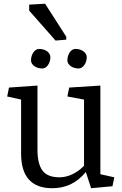

<svg xmlns="http://www.w3.org/2000/svg" viewBox="-20 -1000 656 1031"><path d="M181.2 -196.8Q181.2 -120.6 208 -84.2Q234.9 -47.9 299.3 -47.9Q334.5 -47.9 369.1 -64.5Q403.8 -81.1 431.2 -109.9V-465.3L341.8 -481.9L351.6 -529.8L519 -540.5V-64.5L593.8 -47.9L584 0L469.2 10.7L440.9 -76.2Q401.4 -29.8 357.2 -9.5Q313 10.7 259.8 10.7Q177.7 10.7 135.5 -35.6Q93.3 -82 93.3 -175.3V-465.3L18.6 -481.9L28.3 -529.8L181.2 -540.5ZM146.5 -675.8Q146.5 -688 149.9 -699.2Q153.3 -710.4 159.4 -719Q165.5 -727.5 173.3 -732.4Q181.2 -737.3 189.9 -737.3Q202.6 -737.3 213.9 -733.9Q225.1 -730.5 233.2 -724.4Q241.2 -718.3 245.8 -710.2Q250.5 -702.1 250.5 -693.4Q250.5 -681.2 247.1 -670.2Q243.7 -659.2 237.8 -650.6Q231.9 -642.1 224.1 -637.2Q216.3 -632.3 207.5 -632.3Q194.8 -632.3 183.6 -635.7Q172.4 -639.2 164.1 -645.3Q155.8 -651.4 151.1 -659.2Q146.5 -667 146.5 -675.8ZM341.8 -675.8Q341.8 -688 345.2 -699.2Q348.6 -710.4 354.5 -719Q360.4 -727.5 368.2 -732.4Q376 -737.3 384.8 -737.3Q397.5 -737.3 408.7 -733.9Q419.9 -730.5 428.2 -724.4Q436.5 -718.3 441.2 -710.2Q445.8 -702.1 445.8 -693.4Q445.8 -681.2 442.4 -670.2Q439 -659.2 432.9 -650.6Q426.8 -642.1 418.9 -637.2Q411.1 -632.3 402.3 -632.3Q389.6 -632.3 378.4 -635.7Q367.2 -639.2 359.1 -645.3Q351.1 -651.4 346.4 -659.2Q341.8 -667 341.8 -675.8ZM335.9 -787.1 278.3 -782.2 136.7 -942.9V-975.1L222.2 -980L335.9 -802.7Z"/></svg>

Font: Noticia Text
Style: Regular
Weight: 400
Designer: JM Sole
Foundry: JM Sole
Version: Version 1.003